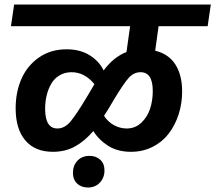

<svg xmlns="http://www.w3.org/2000/svg" viewBox="-20 -712 960 856"><path d="M905.8 -595.2H687L671.9 -485.8Q731.4 -471.7 761.7 -424.8Q792 -377.9 792 -304.2Q792 -250 776.1 -201.4Q760.3 -152.8 731.7 -115.7Q703.1 -78.6 659.7 -56.9Q616.2 -35.2 564 -35.2Q504.9 -35.2 462.9 -61.5Q420.9 -87.9 396 -127.9Q358.4 -83.5 314.9 -59.3Q271.5 -35.2 215.8 -35.2Q136.2 -35.2 93 -85.9Q49.8 -136.7 49.8 -229Q49.8 -301.8 75.7 -360.6Q101.6 -419.4 153.8 -455.8Q206.1 -492.2 276.9 -492.2Q337.4 -492.2 379.9 -465.6Q422.4 -439 441.9 -397.9Q486.8 -458 543.9 -480L560.1 -595.2H28.8L43 -691.9H919.9ZM235.8 -139.2Q268.1 -139.2 293.9 -169.7Q319.8 -200.2 368.2 -281.2Q374 -291 377 -295.9L400.9 -336.9Q357.4 -390.1 298.8 -390.1Q268.6 -390.1 244.9 -375.7Q221.2 -361.3 207.8 -337.4Q194.3 -313.5 187.7 -285.4Q181.2 -257.3 181.2 -227.1Q181.2 -139.2 235.8 -139.2ZM544.9 -139.2Q583.5 -139.2 610.6 -165.3Q637.7 -191.4 649.4 -228Q661.1 -264.6 661.1 -306.2Q661.1 -390.1 606.9 -390.1Q576.2 -390.1 553.5 -364.5Q530.8 -338.9 486.8 -266.1Q484.9 -262.2 483.4 -260Q481.9 -257.8 480 -254.4Q478 -251 476.1 -248Q466.3 -230 443.8 -195.8Q461.4 -168.5 488.3 -153.8Q515.1 -139.2 544.9 -139.2ZM378.9 -17.1Q408.2 -17.1 427 0.2Q445.8 17.6 445.8 47.9Q445.8 80.1 425.3 102.1Q404.8 124 372.1 124Q342.3 124 323.7 106.2Q305.2 88.4 305.2 58.1Q305.2 25.9 325.4 4.4Q345.7 -17.1 378.9 -17.1Z"/></svg>

Font: FiraGO SemiBold
Style: Italic
Weight: 600
Italic angle: -8°
Designer: bBox Type GmbH
Foundry: bBox Type GmbH
Version: Version 1.001;PS 001.001;hotconv 1.0.88;makeotf.lib2.5.64775